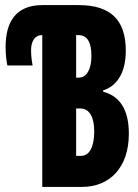

<svg xmlns="http://www.w3.org/2000/svg" viewBox="-20 -734 540 754"><path d="M146 0H302C411 0 486 -76 486 -209C486 -307 448 -357 385 -374V-379C436 -395 474 -444 474 -535C474 -654 416 -714 289 -714H146C41 -714 2 -646 2 -550C2 -519 6 -488 9 -477H108C106 -489 102 -510 102 -537C102 -571 116 -596 145 -596H146ZM289 -429H279V-596H288C323 -596 339 -568 339 -514C339 -463 321 -429 289 -429ZM299 -122H279V-308H295C331 -308 350 -275 350 -218C350 -159 332 -122 299 -122Z"/></svg>

Font: Noto Sans Mono ExtraCondensed ExtraBold
Style: Regular
Weight: 800
Width: 2
Designer: Monotype Design Team
Foundry: Monotype Imaging Inc.
Version: Version 2.014